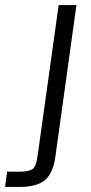

<svg xmlns="http://www.w3.org/2000/svg" viewBox="-96 -516 360 756"><path d="M-76 220 -68 160H-20Q19 160 33 149Q47 138 52 98L135 -496H205L122 101Q113 167 80.5 193.5Q48 220 -17 220Z"/></svg>

Font: Host Grotesk Light
Style: Italic
Weight: 300
Italic angle: -8°
Designer: Doğukan Karapınar based on Poppins by Indian Type Foundry, Jonny Pinhorn
Foundry: Element Type
Version: Version 1.001; ttfautohint (v1.8.4.7-5d5b)